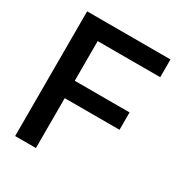

<svg xmlns="http://www.w3.org/2000/svg" viewBox="-158 -770 824 880"><g transform="rotate(30 253.5 -330.0)"><path d="M49 0V-660H490V-566H159V-356H449V-264H159V0Z"/></g></svg>

Font: Bricolage Grotesque 48pt Medium
Style: Regular
Weight: 500
Designer: Mathieu Triay
Foundry: Atelier Triay
Version: Version 1.000; ttfautohint (v1.8.4.7-5d5b);gftools[0.9.32]